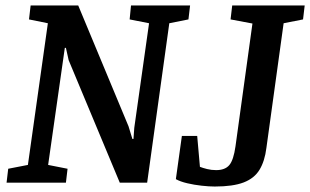

<svg xmlns="http://www.w3.org/2000/svg" viewBox="-20 -668 1134 702"><path d="M4 0 10 -51 82 -65 155 -583 86 -597 92 -648H266L450 -206L464 -160H468L471 -201L525 -583L454 -597L459 -648H675L669 -597L599 -583L518 0H418L231 -448L221 -493H217L156 -65L227 -51L221 0ZM765 14Q745 14 717.5 11Q690 8 664.5 2Q639 -4 623 -13L645 -171H701L711 -58Q721 -54 737 -50Q753 -46 770 -46Q803 -46 818.5 -64.5Q834 -83 841 -133L903 -582L823 -597L829 -648H1094L1088 -597L1017 -583L954 -127Q948 -79 929 -47.5Q910 -16 871 -1Q832 14 765 14Z"/></svg>

Font: Faustina Light SemiBold
Style: Italic
Weight: 600
Italic angle: -8°
Version: Version 1.200